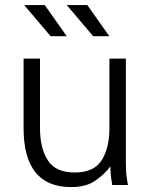

<svg xmlns="http://www.w3.org/2000/svg" viewBox="-20 -743 600 771"><path d="M140.6 -507.8V-228.5Q140.6 -148.4 171.9 -99.4Q203.1 -50.3 280.3 -50.3Q356.9 -50.3 388.2 -99.4Q419.4 -148.4 419.4 -228.5V-507.8H485.4V-88.4Q485.4 -51.8 489.5 -25.9Q493.7 0 493.7 0H430.7Q430.7 0 427 -23.4Q423.3 -46.9 423.3 -74.7Q397.9 -41 361.1 -16.4Q324.2 8.3 265.6 8.3Q74.7 8.3 74.7 -228.5V-507.8ZM183.1 -597.7 77.1 -722.7H159.7L248 -597.7ZM354 -597.7 248 -722.7H330.6L418.9 -597.7Z"/></svg>

Font: Giphurs Light
Style: Regular
Weight: 300
Version: Version 0.920; ttfautohint (v1.8.4.7-5d5b)